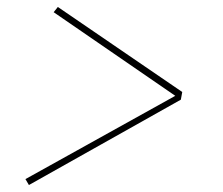

<svg xmlns="http://www.w3.org/2000/svg" viewBox="-20 -615 640 551"><path d="M63 -84 53 -101 483 -340 134 -580 146 -595 503 -351 499 -329Z"/></svg>

Font: Iosevka Thin Extended
Style: Italic
Weight: 100
Width: 7
Italic angle: -9°
Monospace: yes
Designer: Belleve Invis
Foundry: Belleve Invis
Version: Version 32.5.0; ttfautohint (v1.8.4)